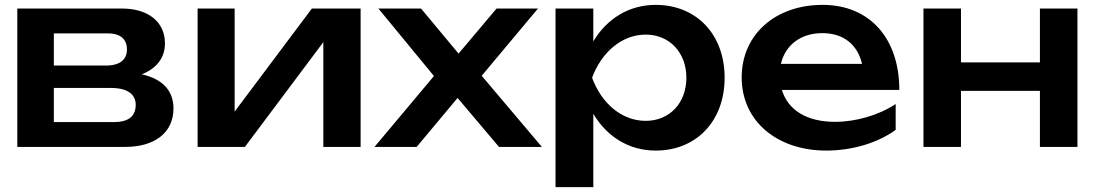

<svg xmlns="http://www.w3.org/2000/svg" viewBox="-20 -603 4507 788"><path d="M493 0C617 0 692 -60 692 -158C692 -231 647 -279 562 -298C622 -322 657 -365 657 -425C657 -513 589 -568 480 -568H51V0ZM201 -242H436C507 -242 537 -213 537 -173C537 -128 510 -102 448 -102H201ZM201 -466H422C478 -466 501 -439 501 -400C501 -360 474 -334 415 -334H201Z M985 0 1307 -430V0H1460V-568H1260L943 -145V-568H791V0Z M1690 0 1858 -201 2028 0H2204L1957 -292L2188 -568H2018L1862 -383L1708 -568H1533L1761 -291L1517 0Z M2260 165H2415V-136C2471 -42 2561 15 2671 15C2838 15 2954 -106 2954 -284C2954 -462 2838 -583 2671 -583C2562 -583 2471 -527 2415 -433V-568H2260ZM2797 -284C2797 -180 2728 -107 2630 -107C2531 -107 2448 -180 2410 -284C2448 -387 2531 -461 2630 -461C2728 -461 2797 -387 2797 -284Z M3371 15C3479 15 3583 -17 3656 -70V-176C3586 -130 3493 -103 3407 -103C3291 -103 3214 -151 3189 -234H3671C3671 -445 3550 -583 3356 -583C3163 -583 3024 -462 3024 -285C3024 -106 3169 15 3371 15ZM3355 -467C3441 -467 3499 -421 3518 -341H3185C3203 -418 3266 -467 3355 -467Z M3770 0H3924V-230H4248V0H4402V-568H4248V-347H3924V-568H3770Z"/></svg>

Font: Bounded Med
Style: Regular
Weight: 500
Designer: Vlad Churkin
Version: Version 3.0